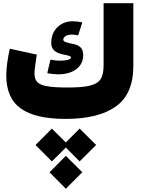

<svg xmlns="http://www.w3.org/2000/svg" viewBox="-20 -732 889 1182"><path d="M299.3 261.7 385.3 176.3 470.2 261.7 571.8 160.6 470.2 59.6 385.3 145 299.3 59.6 198.7 160.6ZM385.3 429.7 486.8 328.6 385.3 227.5 284.7 328.6ZM336.9 -274.4C384.3 -274.4 422.4 -285.2 450.2 -306.6C478 -327.6 492.2 -356.4 492.2 -392.6C492.2 -432.1 474.1 -453.1 429.7 -461.4C405.3 -466.3 389.2 -470.7 381.3 -474.1C373.5 -477.5 369.6 -481.9 369.6 -487.8C369.6 -505.9 391.6 -519 420.9 -519C433.6 -519 446.8 -517.6 460.9 -514.2L486.8 -594.2C465.8 -598.6 446.3 -601.1 427.7 -601.1C389.2 -601.1 357.4 -588.4 332.5 -563.5C307.6 -538.6 295.4 -506.3 295.4 -466.8C295.4 -427.7 319.3 -406.7 374 -395.5C408.7 -389.2 417 -385.3 417 -377.9C417 -366.2 390.1 -358.4 350.6 -358.4C332.5 -358.4 312.5 -360.4 290.5 -364.7L271 -281.2C298.3 -276.9 320.3 -274.4 336.9 -274.4ZM394.5 -193.4C340.3 -193.4 298.8 -195.8 270 -201.2C211.4 -210.9 192.4 -234.9 192.4 -279.8C192.4 -291.5 193.8 -309.1 197.3 -332C200.2 -355 203.1 -376.5 206.5 -396L40.5 -432.1C28.3 -378.9 18.6 -317.4 18.6 -268.1C18.6 -173.8 48.8 -106 108.9 -63.5C168.9 -21 260.3 0 383.8 0C518.1 0 621.6 -25.4 693.4 -76.7C765.1 -127.4 800.8 -210.9 800.8 -326.7V-712.4H617.7V-326.7C617.7 -289.1 610.8 -260.7 597.2 -241.7C569.3 -203.6 506.3 -193.4 394.5 -193.4Z"/></svg>

Font: Estedad Black
Style: Regular
Weight: 900
Designer: Amin Abedi
Version: Version 7.3